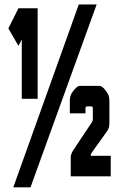

<svg xmlns="http://www.w3.org/2000/svg" viewBox="-20 -754 528 839"><path d="M402.3 -734.4 113.3 64.5H38.1L324.2 -734.4ZM60.5 -717.8H144.5V-322.3H75.2V-581.1L60.5 -553.7L16.6 -629.9ZM289.1 16.6V-66.4Q289.1 -81.1 300.8 -98.6L380.9 -218.8Q385.7 -225.6 385.7 -234.4V-279.3Q385.7 -289.1 378.9 -289.1H360.4Q353.5 -289.1 353.5 -279.3V-258.8H285.2V-315.4Q285.2 -337.9 297.9 -353.5L305.7 -363.3Q318.4 -378.9 330.1 -378.9H412.1Q425.8 -378.9 438.5 -362.3L445.3 -353.5Q458 -336.9 458 -315.4V-213.9Q458 -195.3 449.2 -182.6L380.9 -86.9Q376 -80.1 376 -73.2H463.9V16.6Z"/></svg>

Font: Vancouver Drive
Style: Bold
Weight: 700
Designer: Valery Zaveryaev
Foundry: Cyreal (www.cyreal.org)
Version: Version 1.01